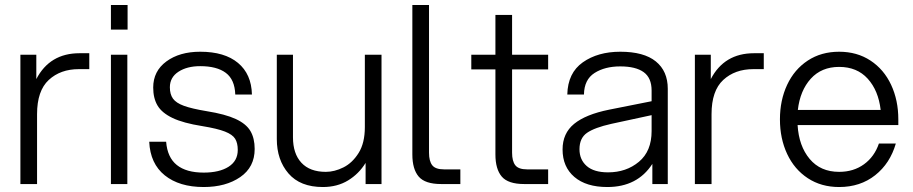

<svg xmlns="http://www.w3.org/2000/svg" viewBox="-20 -740 3672 772"><path d="M62 -520H126V-422Q180 -526 300 -526H339V-462H297Q223 -462 176 -418.5Q129 -375 129 -281V0H62Z M426 -520H492V0H426ZM426 -720H493V-621H426Z M580 -170H648Q653 -107 691 -76.5Q729 -46 799 -46Q862 -46 899 -69.5Q936 -93 936 -137Q936 -165 925.5 -182Q915 -199 884.5 -211Q854 -223 793 -233Q717 -245 674 -265.5Q631 -286 613.5 -315.5Q596 -345 596 -388Q596 -454 649 -493Q702 -532 785 -532Q883 -532 937 -487Q991 -442 993 -360H926Q924 -420 888 -447Q852 -474 785 -474Q732 -474 697.5 -451.5Q663 -429 663 -389Q663 -361 675.5 -343.5Q688 -326 719.5 -314.5Q751 -303 811 -293Q886 -281 928 -261.5Q970 -242 987 -213Q1004 -184 1004 -141Q1004 -68 946 -28Q888 12 799 12Q701 12 642.5 -35Q584 -82 580 -170Z M1290 -49Q1325 -49 1361 -67Q1397 -85 1422 -125Q1447 -165 1447 -229V-520H1514V0H1450V-85Q1423 -41 1379.5 -14.5Q1336 12 1278 12Q1187 12 1140 -42.5Q1093 -97 1093 -181V-520H1158V-188Q1158 -122 1192 -85.5Q1226 -49 1290 -49Z M1705 -720V-126Q1705 -92 1718 -75.5Q1731 -59 1765 -59H1831V0H1754Q1689 0 1663.5 -30Q1638 -60 1638 -119V-720Z M2039 -680V-520H2184V-461H2039V-126Q2039 -92 2052 -75.5Q2065 -59 2099 -59H2184V0H2088Q2023 0 1997.5 -30Q1972 -60 1972 -119V-461H1875V-520H1972V-680Z M2603 -81Q2543 12 2422 12Q2337 12 2289.5 -28.5Q2242 -69 2242 -139Q2242 -204 2288.5 -242Q2335 -280 2429 -299L2600 -333V-376Q2600 -427 2568 -450Q2536 -473 2474 -473Q2412 -473 2370.5 -446.5Q2329 -420 2328 -360H2261Q2263 -447 2323.5 -489.5Q2384 -532 2474 -532Q2569 -532 2617 -493Q2665 -454 2665 -383V0H2603ZM2425 -47Q2498 -47 2549 -89.5Q2600 -132 2600 -213V-277L2438 -242Q2371 -227 2340.5 -206Q2310 -185 2310 -140Q2310 -98 2339 -72.5Q2368 -47 2425 -47Z M2774 -520H2838V-422Q2892 -526 3012 -526H3051V-462H3009Q2935 -462 2888 -418.5Q2841 -375 2841 -281V0H2774Z M3116 -260Q3116 -337 3145 -399Q3174 -461 3228 -496.5Q3282 -532 3354 -532Q3426 -532 3480 -496.5Q3534 -461 3563 -399Q3592 -337 3592 -260V-237H3187Q3192 -153 3235.5 -101Q3279 -49 3354 -49Q3412 -49 3454 -79.5Q3496 -110 3514 -163H3582Q3559 -83 3499 -35.5Q3439 12 3354 12Q3282 12 3228 -23.5Q3174 -59 3145 -121Q3116 -183 3116 -260ZM3521 -298Q3512 -376 3469 -423.5Q3426 -471 3354 -471Q3283 -471 3240 -423.5Q3197 -376 3188 -298Z"/></svg>

Font: Aspekta 300
Style: Regular
Weight: 300
Designer: Ivo Dolenc
Version: Version 2.000